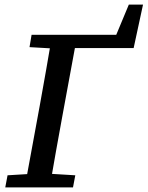

<svg xmlns="http://www.w3.org/2000/svg" viewBox="-20 -819 645 839"><path d="M240 -609 246 -667H540L468 -619L543 -799H605L564 -609ZM3 0 13 -53 145 -61H177L309 -53L299 0ZM88 0 154 -359Q168 -436 181.5 -513Q195 -590 208 -667H318L252 -309Q238 -232 224 -154.5Q210 -77 197 0ZM109 -613 118 -667H251L246 -606H231Z"/></svg>

Font: Source Serif 4 Medium
Style: Italic
Weight: 500
Italic angle: -12°
Designer: Frank Grießhammer
Foundry: Adobe Systems Incorporated
Version: Version 4.004;hotconv 1.0.116;makeotfexe 2.5.65601